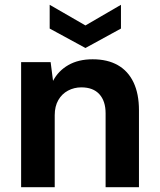

<svg xmlns="http://www.w3.org/2000/svg" viewBox="-20 -780 668 800"><path d="M68 0V-521H191L201 -443Q223 -485 265 -509Q307 -533 366 -533Q428 -533 471 -508.5Q514 -484 536.5 -436.5Q559 -389 559 -321V0H420V-308Q420 -359 394 -387.5Q368 -416 319 -416Q289 -416 263.5 -402.5Q238 -389 223 -363Q208 -337 208 -300V0ZM336 -580 187 -661V-760L336 -674L484 -760V-661Z"/></svg>

Font: DM Sans 10pt ExtraBold
Style: Regular
Weight: 800
Version: Version 4.004;gftools[0.9.30]